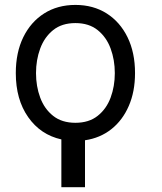

<svg xmlns="http://www.w3.org/2000/svg" viewBox="-20 -573 671 796"><path d="M234.4 5Q148.1 -14.2 96.8 -87.4Q45.5 -160.5 45.5 -269.9Q45.5 -355.1 76.5 -418.7Q107.6 -482.2 163.2 -517.4Q218.8 -552.6 292.6 -552.6Q366.5 -552.6 422.1 -517.4Q477.6 -482.2 508.7 -418.7Q539.8 -355.1 539.8 -269.9Q539.8 -193.2 514 -133.9Q488.3 -74.6 441.8 -37.6Q395.2 -0.7 332.4 8.5V203.1H234.4ZM292.6 -63.9Q348.7 -63.9 384.9 -92.7Q421.2 -121.4 438.6 -168.3Q456 -215.2 456 -269.9Q456 -324.6 438.6 -371.8Q421.2 -419 384.9 -448.2Q348.7 -477.3 292.6 -477.3Q236.5 -477.3 200.3 -448.2Q164.1 -419 146.7 -371.8Q129.3 -324.6 129.3 -269.9Q129.3 -215.2 146.7 -168.3Q164.1 -121.4 200.3 -92.7Q236.5 -63.9 292.6 -63.9Z"/></svg>

Font: Inter Zeller
Style: Regular
Weight: 400
Designer: Rasmus Andersson; Joe Bland
Foundry: zeller
Version: Version 3.015;git-dec3a8cb1